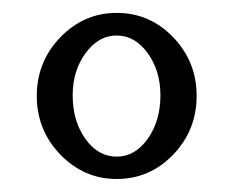

<svg xmlns="http://www.w3.org/2000/svg" viewBox="-20 -665 362 298"><path d="M161.1 -387.2Q110.4 -387.2 73.7 -425Q37.1 -462.9 37.1 -516.1Q37.1 -569.3 73.7 -607.2Q110.4 -645 161.1 -645Q212.4 -645 248.8 -607.2Q285.2 -569.3 285.2 -516.1Q285.2 -462.9 248.8 -425Q212.4 -387.2 161.1 -387.2ZM161.1 -421.9Q189.5 -421.9 209.2 -449.5Q229 -477.1 229 -517.1Q229 -555.2 209.2 -582.5Q189.5 -609.9 161.1 -609.9Q132.8 -609.9 112.8 -582.5Q92.8 -555.2 92.8 -517.1Q92.8 -477.1 112.5 -449.5Q132.3 -421.9 161.1 -421.9Z"/></svg>

Font: Junicode SmCond
Style: Regular
Weight: 400
Width: 4
Designer: Peter S. Baker
Version: Version 2.206